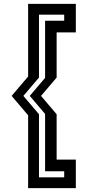

<svg xmlns="http://www.w3.org/2000/svg" viewBox="-20 -770 451 990"><path d="M181 -181V144.5H311V113H212.5V-182.5L133.5 -275.5L212.5 -368.5V-663H311V-694.5H181V-370L100.5 -275.5ZM272 -181V53H371V200H125V-175.5L40 -275.5L125 -375.5V-750H371V-603H272V-370L191.5 -275.5Z"/></svg>

Font: Tourney Thin SemiBold
Style: Regular
Weight: 600
Version: Version 1.015